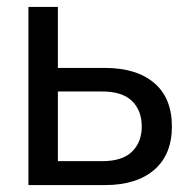

<svg xmlns="http://www.w3.org/2000/svg" viewBox="-20 -534 546 554"><path d="M62 0V-514H147V-338H283Q374 -338 425 -294.5Q476 -251 476 -169Q476 -88 425 -44Q374 0 283 0ZM147 -69H275Q333 -69 361 -96.5Q389 -124 389 -169Q389 -215 361 -242.5Q333 -270 275 -270H147Z"/></svg>

Font: TikTok Sans 24pt
Style: Regular
Weight: 400
Version: Version 4.000